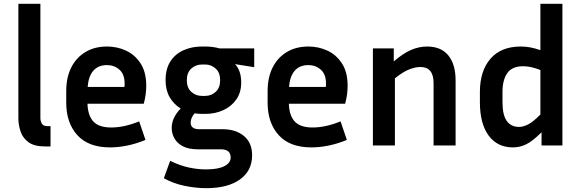

<svg xmlns="http://www.w3.org/2000/svg" viewBox="-20 -760 3037 1003"><path d="M76 -143V-740H191V-143Q191 -128 198.5 -114.5Q206 -101 228 -101H244V5H216Q159 5 129 -17Q99 -39 87.5 -73Q76 -107 76 -143Z M740 -29Q688 -8 642 1Q596 10 555 10Q442 10 384 -54Q326 -118 326 -224V-284Q326 -355 352 -407Q378 -459 426 -488Q474 -517 539 -517Q592 -517 638.5 -495.5Q685 -474 714.5 -428.5Q744 -383 744 -312Q744 -291 741 -267.5Q738 -244 731 -218H437Q439 -156 468 -125Q497 -94 561 -94Q595 -94 631.5 -102Q668 -110 707 -126ZM539 -420Q493 -420 467.5 -390.5Q442 -361 438 -306H630Q631 -311 631 -315.5Q631 -320 631 -324Q631 -372 604 -396Q577 -420 539 -420Z M1297 51Q1297 132 1233.5 177.5Q1170 223 1057 223Q1004 223 945 211Q886 199 836 171L869 80Q917 104 964 114.5Q1011 125 1056 125Q1119 125 1152 108Q1185 91 1185 63Q1185 20 1134 20H1014Q965 20 935 4Q905 -12 891 -37.5Q877 -63 877 -91Q877 -120 889.5 -145.5Q902 -171 924 -193Q888 -215 866.5 -252Q845 -289 845 -341Q845 -400 870 -439Q895 -478 938.5 -497.5Q982 -517 1035 -517H1052Q1072 -517 1091 -514.5Q1110 -512 1127 -507H1308V-409L1208 -425Q1223 -409 1231.5 -385.5Q1240 -362 1240 -328Q1240 -277 1214.5 -240.5Q1189 -204 1146.5 -184.5Q1104 -165 1052 -165H1035Q1015 -165 997 -168Q986 -156 981 -143.5Q976 -131 976 -120Q976 -85 1021 -85H1143Q1212 -85 1254.5 -49.5Q1297 -14 1297 51ZM1052 -259Q1083 -259 1106.5 -280Q1130 -301 1130 -341Q1130 -381 1106.5 -402Q1083 -423 1052 -423H1035Q1003 -423 979.5 -402Q956 -381 956 -341Q956 -301 979.5 -280Q1003 -259 1035 -259Z M1792 -29Q1740 -8 1694 1Q1648 10 1607 10Q1494 10 1436 -54Q1378 -118 1378 -224V-284Q1378 -355 1404 -407Q1430 -459 1478 -488Q1526 -517 1591 -517Q1644 -517 1690.5 -495.5Q1737 -474 1766.5 -428.5Q1796 -383 1796 -312Q1796 -291 1793 -267.5Q1790 -244 1783 -218H1489Q1491 -156 1520 -125Q1549 -94 1613 -94Q1647 -94 1683.5 -102Q1720 -110 1759 -126ZM1591 -420Q1545 -420 1519.5 -390.5Q1494 -361 1490 -306H1682Q1683 -311 1683 -315.5Q1683 -320 1683 -324Q1683 -372 1656 -396Q1629 -420 1591 -420Z M2176 -410Q2151 -410 2119 -398Q2087 -386 2043 -351V0H1928V-507H2037V-439Q2084 -480 2126 -498.5Q2168 -517 2211 -517Q2284 -517 2322 -470.5Q2360 -424 2360 -340V0H2245V-326Q2245 -410 2176 -410Z M2809 0V-69Q2763 -23 2729.5 -6.5Q2696 10 2660 10Q2578 10 2532.5 -52Q2487 -114 2487 -226V-280Q2487 -389 2542 -453Q2597 -517 2701 -517Q2727 -517 2752.5 -512Q2778 -507 2803 -498V-740H2918V0ZM2605 -226Q2605 -159 2627.5 -128Q2650 -97 2691 -97Q2714 -97 2740 -110.5Q2766 -124 2803 -162V-394Q2754 -414 2713 -414Q2655 -414 2630 -378Q2605 -342 2605 -280Z"/></svg>

Font: Inria Sans
Style: Bold
Weight: 700
Designer: Black Foundry Team
Foundry: Black Foundry
Version: Version 1.2; ttfautohint (v1.8.3)